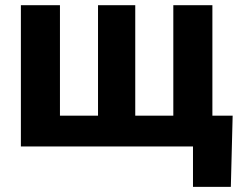

<svg xmlns="http://www.w3.org/2000/svg" viewBox="-20 -566 937 742"><path d="M60.7 -545.9H211.7V-119.1H358.8V-545.9H502.7V-119.1H649.8V-545.9H800.8V0H60.7ZM725.8 156.2V0H683.2V-119.1H879.1L872.1 156.2Z"/></svg>

Font: GitLab Sans
Style: Regular
Weight: 400
Designer: Rasmus Andersson
Foundry: Modifications by GitLab B.V., manufactured by rsms
Version: Version 4.000;git-c8fb6b7